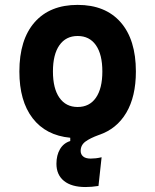

<svg xmlns="http://www.w3.org/2000/svg" viewBox="-20 -547 626 774"><path d="M324.7 207Q268.6 207 238 182.4Q207.5 157.7 207.5 113.3Q207.5 78.6 221.9 54.2Q236.3 29.8 263.2 21.5V8.3Q165 -1 111.6 -70.3Q58.1 -139.6 58.1 -258.8Q58.1 -387.2 119.6 -457.3Q181.2 -527.3 293 -527.3Q404.8 -527.3 466.3 -457.3Q527.8 -387.2 527.8 -258.8Q527.8 -157.7 489 -92.3Q450.2 -26.9 378.4 -2.9Q343.3 9.8 324.2 23.9Q305.2 38.1 305.2 61.5Q305.2 75.2 315.2 83.7Q325.2 92.3 345.7 92.3Q355 92.3 366.2 91.1Q377.4 89.8 389.6 86.9L377 202.6Q349.1 207 324.7 207ZM293 -115.7Q340.8 -115.7 366.7 -153.1Q392.6 -190.4 392.6 -258.8Q392.6 -327.6 366.7 -364.7Q340.8 -401.9 293 -401.9Q245.6 -401.9 219.5 -364.7Q193.4 -327.6 193.4 -258.8Q193.4 -190.4 219.5 -153.1Q245.6 -115.7 293 -115.7Z"/></svg>

Font: CaskaydiaMono NF
Style: Bold
Weight: 700
Designer: Aaron Bell
Foundry: Saja Typeworks
Version: Version 2111.001; ttfautohint (v1.8.4);Nerd Fonts 3.1.1